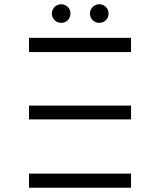

<svg xmlns="http://www.w3.org/2000/svg" viewBox="-20 -887 699 907"><path d="M117 -323H599V-388H117ZM117 -641H599V-708H117ZM117 -67H599V0H117ZM449 -779C473 -779 493 -798 493 -823C493 -848 473 -867 449 -867C425 -867 405 -848 405 -823C405 -798 425 -779 449 -779ZM269 -779C293 -779 313 -798 313 -823C313 -848 293 -867 269 -867C245 -867 225 -848 225 -823C225 -798 245 -779 269 -779Z"/></svg>

Font: Montserrat-Alt1
Style: Regular
Weight: 400
Designer: Differentunic
Foundry: Differentunic
Version: Version 7.222